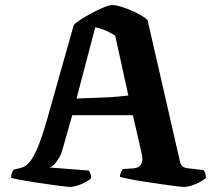

<svg xmlns="http://www.w3.org/2000/svg" viewBox="-20 -740 854 760"><path d="M256 0Q251 0 231 -2.5Q211 -5 182 -9Q153 -13 122.5 -17.5Q92 -22 65.5 -27Q39 -32 24 -36Q24 -47 27.5 -56Q31 -65 35 -69L49 -72Q60 -74 72.5 -79Q85 -84 99 -101Q113 -118 128.5 -154.5Q144 -191 163 -255L272 -641Q280 -650 300 -663Q320 -676 344.5 -689Q369 -702 391 -711Q413 -720 425 -720Q440 -720 466 -711.5Q492 -703 519.5 -689.5Q547 -676 564 -661L693 -98Q696 -87 702.5 -81.5Q709 -76 722 -74L785 -67Q789 -61 791.5 -57.5Q794 -54 795 -36Q787 -28 771.5 -19.5Q756 -11 738.5 -5.5Q721 0 709 0Q702 0 677 -3Q652 -6 618.5 -11Q585 -16 551.5 -21Q518 -26 491.5 -31.5Q465 -37 455 -40Q455 -53 460.5 -61.5Q466 -70 466 -71L499 -73Q512 -73 523.5 -77Q535 -81 541 -95Q547 -109 539 -140L506 -284H266L227 -147Q222 -129 213 -114Q204 -99 194.5 -89Q185 -79 176 -77L332 -65Q333 -62 337 -54Q341 -46 341 -35Q334 -27 318 -18.5Q302 -10 285 -5Q268 0 256 0ZM283 -350Q336 -352 377 -353.5Q418 -355 446 -357.5Q474 -360 488 -362L436 -599Q416 -612 396.5 -620Q377 -628 357 -632Z"/></svg>

Font: Texturina 12pt
Style: Bold
Weight: 700
Designer: Guillermo Torres Carreño
Foundry: Omnibus-Type
Version: Version 1.002